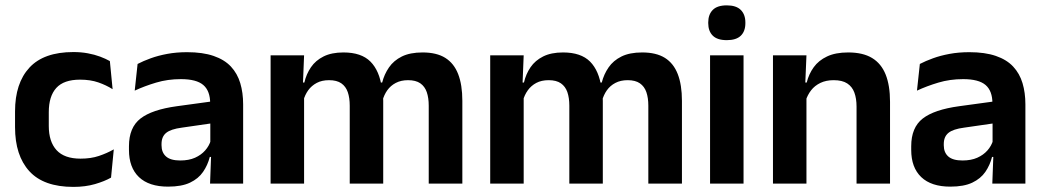

<svg xmlns="http://www.w3.org/2000/svg" viewBox="-20 -702 3989 734"><path d="M260.5 12.5Q147 12.5 92.2 -47.5Q37.5 -107.5 37.5 -216V-276Q37.5 -384 92.5 -443.5Q147.5 -503 260.5 -503Q290 -503 315.8 -498.2Q341.5 -493.5 362.8 -485.5Q384 -477.5 400 -468.5L410.5 -361Q386 -376.5 355.8 -387Q325.5 -397.5 286 -397.5Q224 -397.5 195.2 -365.8Q166.5 -334 166.5 -273.5V-220.5Q166.5 -160.5 196.2 -128Q226 -95.5 288 -95.5Q327.5 -95.5 358 -105.8Q388.5 -116 415 -131L404.5 -23Q380 -9 343 1.8Q306 12.5 260.5 12.5Z M783 0 787.5 -120 784 -131V-284.5L783.5 -306.5Q783.5 -354.5 757.2 -377Q731 -399.5 671.5 -399.5Q621 -399.5 576.8 -386.2Q532.5 -373 495 -355.5L506 -457.5Q528 -469 556.2 -479.2Q584.5 -489.5 619.5 -496Q654.5 -502.5 695 -502.5Q755 -502.5 796.5 -488.2Q838 -474 862.8 -447.5Q887.5 -421 898.5 -384.2Q909.5 -347.5 909.5 -303V0ZM622.5 11.5Q549.5 11.5 511.2 -25Q473 -61.5 473 -129V-143Q473 -214.5 517 -248.8Q561 -283 656.5 -296L795.5 -315L803 -232.5L675 -214Q633 -208.5 615.2 -194Q597.5 -179.5 597.5 -151.5V-146.5Q597.5 -119 614.8 -103.8Q632 -88.5 669 -88.5Q702 -88.5 725.5 -99Q749 -109.5 764.2 -126.8Q779.5 -144 786 -165.5L804 -102H782Q774 -70.5 756.2 -44.8Q738.5 -19 706.5 -3.8Q674.5 11.5 622.5 11.5Z M1619 0V-298Q1619 -328 1611.5 -349.8Q1604 -371.5 1586.8 -383.5Q1569.5 -395.5 1540 -395.5Q1513 -395.5 1493 -385Q1473 -374.5 1460.5 -356.8Q1448 -339 1442 -316.5L1428 -386.5H1441Q1449 -418 1467 -444.2Q1485 -470.5 1516.2 -486Q1547.5 -501.5 1595.5 -501.5Q1649 -501.5 1682.2 -480.8Q1715.5 -460 1731.5 -418.8Q1747.5 -377.5 1747.5 -316.5V0ZM1014.5 0V-490.5H1142.5L1137.5 -366L1142.5 -360.5V0ZM1317 0V-298Q1317 -328 1309.5 -349.8Q1302 -371.5 1284.8 -383.5Q1267.5 -395.5 1238 -395.5Q1210.5 -395.5 1190.8 -385Q1171 -374.5 1158.2 -356.8Q1145.5 -339 1139.5 -316.5L1119.5 -386.5H1143.5Q1151 -419 1168.8 -445Q1186.5 -471 1217 -486.2Q1247.5 -501.5 1293 -501.5Q1361.5 -501.5 1396.2 -466.5Q1431 -431.5 1440 -364.5Q1442 -354.5 1443.5 -341.2Q1445 -328 1445 -316.5V0Z M2458.5 0V-298Q2458.5 -328 2451 -349.8Q2443.5 -371.5 2426.2 -383.5Q2409 -395.5 2379.5 -395.5Q2352.5 -395.5 2332.5 -385Q2312.5 -374.5 2300 -356.8Q2287.5 -339 2281.5 -316.5L2267.5 -386.5H2280.5Q2288.5 -418 2306.5 -444.2Q2324.5 -470.5 2355.8 -486Q2387 -501.5 2435 -501.5Q2488.5 -501.5 2521.8 -480.8Q2555 -460 2571 -418.8Q2587 -377.5 2587 -316.5V0ZM1854 0V-490.5H1982L1977 -366L1982 -360.5V0ZM2156.5 0V-298Q2156.5 -328 2149 -349.8Q2141.5 -371.5 2124.2 -383.5Q2107 -395.5 2077.5 -395.5Q2050 -395.5 2030.2 -385Q2010.5 -374.5 1997.8 -356.8Q1985 -339 1979 -316.5L1959 -386.5H1983Q1990.5 -419 2008.2 -445Q2026 -471 2056.5 -486.2Q2087 -501.5 2132.5 -501.5Q2201 -501.5 2235.8 -466.5Q2270.5 -431.5 2279.5 -364.5Q2281.5 -354.5 2283 -341.2Q2284.5 -328 2284.5 -316.5V0Z M2694.5 0V-490.5H2822.5V0ZM2758.5 -548.5Q2722 -548.5 2704.8 -565.8Q2687.5 -583 2687.5 -613.5V-616Q2687.5 -646.5 2704.8 -664Q2722 -681.5 2758.5 -681.5Q2794.5 -681.5 2812 -664Q2829.5 -646.5 2829.5 -616V-613.5Q2829.5 -582.5 2812 -565.5Q2794.5 -548.5 2758.5 -548.5Z M3254.5 0V-294.5Q3254.5 -325.5 3246.2 -348Q3238 -370.5 3219 -383Q3200 -395.5 3167 -395.5Q3138 -395.5 3116.2 -385Q3094.5 -374.5 3080.8 -356.8Q3067 -339 3060 -316.5L3040 -386.5H3064Q3072 -419 3090.8 -445Q3109.5 -471 3141.8 -486.2Q3174 -501.5 3222.5 -501.5Q3279 -501.5 3314 -480.2Q3349 -459 3365.8 -417Q3382.5 -375 3382.5 -313V0ZM2935 0V-490.5H3063L3058 -371L3063 -360.5V0Z M3773.5 0 3778 -120 3774.5 -131V-284.5L3774 -306.5Q3774 -354.5 3747.8 -377Q3721.5 -399.5 3662 -399.5Q3611.5 -399.5 3567.2 -386.2Q3523 -373 3485.5 -355.5L3496.5 -457.5Q3518.5 -469 3546.8 -479.2Q3575 -489.5 3610 -496Q3645 -502.5 3685.5 -502.5Q3745.5 -502.5 3787 -488.2Q3828.5 -474 3853.2 -447.5Q3878 -421 3889 -384.2Q3900 -347.5 3900 -303V0ZM3613 11.5Q3540 11.5 3501.8 -25Q3463.5 -61.5 3463.5 -129V-143Q3463.5 -214.5 3507.5 -248.8Q3551.5 -283 3647 -296L3786 -315L3793.5 -232.5L3665.5 -214Q3623.5 -208.5 3605.8 -194Q3588 -179.5 3588 -151.5V-146.5Q3588 -119 3605.2 -103.8Q3622.5 -88.5 3659.5 -88.5Q3692.5 -88.5 3716 -99Q3739.5 -109.5 3754.8 -126.8Q3770 -144 3776.5 -165.5L3794.5 -102H3772.5Q3764.5 -70.5 3746.8 -44.8Q3729 -19 3697 -3.8Q3665 11.5 3613 11.5Z"/></svg>

Font: Anek Odia SemiBold
Style: Regular
Weight: 600
Version: Version 1.003